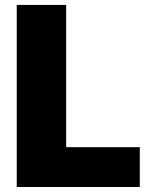

<svg xmlns="http://www.w3.org/2000/svg" viewBox="-20 -747 611 767"><path d="M538.4 0H46.9V-727.3H244.3V-159.1H538.4Z"/></svg>

Font: Linik Sans Black
Style: Regular
Weight: 900
Designer: Fonts by Rasmus Andersson / Changes by Cristiano Sobral with parts from Marc Monis
Foundry: rsms
Version: Version 3.020; ttfautohint (v1.6)